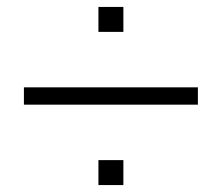

<svg xmlns="http://www.w3.org/2000/svg" viewBox="-20 -667 640 554"><path d="M551 -365H49V-415H551ZM336 -575H264V-647H336ZM336 -133H264V-205H336Z"/></svg>

Font: Tanohe Sans Light
Style: Regular
Weight: 300
Designer: Village Type and Design LLC & Cristiano Sobral
Foundry: Cooper Hewitt Smithsonian Design Museum
Version: Version 1.00;September 29, 2021;FontCreator 13.0.0.2655 64-b